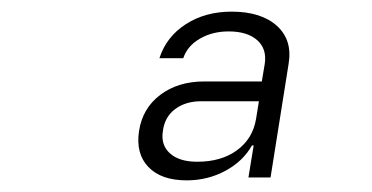

<svg xmlns="http://www.w3.org/2000/svg" viewBox="-20 -760 640 330"><path d="M301 -450Q257 -450 235 -473Q213 -496 219 -535Q225 -574 255.5 -597Q286 -620 331 -620H430L435 -650Q439 -676 422 -691Q405 -706 373 -706Q345 -706 323.5 -693.5Q302 -681 295 -660H254Q266 -697 299.5 -718.5Q333 -740 378 -740Q429 -740 456 -715.5Q483 -691 476 -650L445 -455H407L416 -510H413Q398 -483 367.5 -466.5Q337 -450 301 -450ZM319 -482Q360 -482 387 -501.5Q414 -521 420 -555L425 -586H326Q299 -586 281 -572.5Q263 -559 260 -535Q256 -511 272 -496.5Q288 -482 319 -482Z"/></svg>

Font: JetBrains Mono NL ExtraLight
Style: Italic
Weight: 200
Italic angle: -9°
Monospace: yes
Designer: Philipp Nurullin, Konstantin Bulenkov
Foundry: JetBrains
Version: Version 2.305; ttfautohint (v1.8.4.7-5d5b)